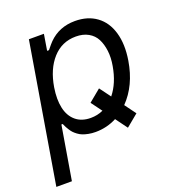

<svg xmlns="http://www.w3.org/2000/svg" viewBox="-140 -660 885 972"><g transform="rotate(-20 303.0 -174.5)"><path d="M-2.8 204.5 122.2 -545.5H203.1L188.9 -458.8H198.9Q221.2 -486.5 230.5 -495.7Q286.9 -552.6 372.2 -552.6Q440.7 -552.6 487.7 -518.3Q534.8 -484 553.4 -420.1Q572.1 -356.2 558.2 -271.3Q537.6 -144.9 461.6 -67.1L505.7 -7.1L440.3 46.9L393.8 -16.3Q340.6 11.4 279.8 11.4Q259.2 11.4 241.5 7.8Q223.7 4.3 211.1 -0.7Q198.5 -5.7 187.1 -14.2Q175.8 -22.7 169.2 -29.7Q162.6 -36.6 155.9 -47.1Q149.1 -57.5 146.1 -63.4Q143.1 -69.2 138.8 -78.5Q137.1 -82 136.4 -83.8H129.3L81 204.5ZM370.7 -190.3 414.8 -130.7Q459.5 -186.1 474.4 -272.7Q482.2 -316.1 477.6 -353.3Q473 -390.6 458.8 -418.1Q444.6 -445.7 416.5 -461.5Q388.5 -477.3 349.4 -477.3Q274.1 -477.3 224.3 -421.9Q174.4 -366.5 159.1 -272.7Q149.1 -210.6 159.3 -163.9Q169.4 -117.2 200.6 -90.6Q231.9 -63.9 281.2 -63.9Q317.1 -63.9 348.4 -78.1L305.4 -136.4Z"/></g></svg>

Font: Karasuma Gothic
Style: Italic
Weight: 400
Italic angle: -9.39999°
Designer: Rasmus Andersson / Ryoko Nishizuka
Foundry: Genbu
Version: Version 1.00